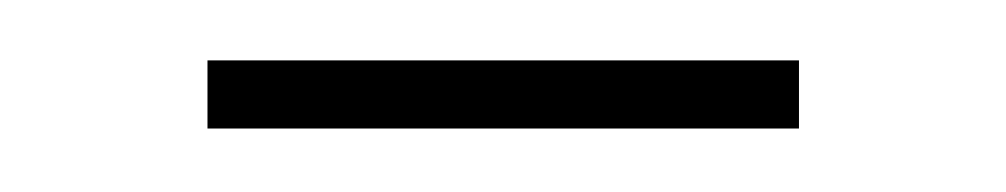

<svg xmlns="http://www.w3.org/2000/svg" viewBox="-20 -312 325 62"><path d="M47 -270.5V-292.5H238V-270.5Z"/></svg>

Font: Imbue 48pt Thin
Style: Regular
Weight: 250
Designer: Tyler Finck
Foundry: Etcetera Type Company
Version: Version 1.102